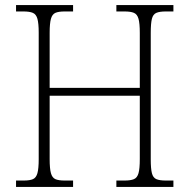

<svg xmlns="http://www.w3.org/2000/svg" viewBox="-20 -734 744 754"><path d="M43 0V-25H73Q97 -25 109.5 -30.5Q122 -36 127 -54Q132 -72 132 -109V-606Q132 -642 127 -660Q122 -678 109 -683.5Q96 -689 72 -689H43V-714H267V-689H234Q210 -689 197.5 -683.5Q185 -678 180 -660Q175 -642 175 -605V-389H529V-605Q529 -642 524 -660Q519 -678 506 -683.5Q493 -689 469 -689H437V-714H661V-689H631Q607 -689 594 -683.5Q581 -678 576.5 -660Q572 -642 572 -605V-108Q572 -72 576.5 -54Q581 -36 594 -30.5Q607 -25 631 -25H661V0H437V-25H469Q493 -25 506 -30.5Q519 -36 524 -54Q529 -72 529 -109V-358H175V-109Q175 -72 180 -54Q185 -36 197.5 -30.5Q210 -25 234 -25H267V0Z"/></svg>

Font: Noto Serif Lao SemiCondensed ExtraLight
Style: Regular
Weight: 200
Width: 4
Designer: Monotype Design Team
Foundry: Monotype Imaging Inc.
Version: Version 2.003; ttfautohint (v1.8.4.7-5d5b)